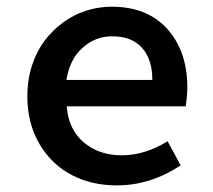

<svg xmlns="http://www.w3.org/2000/svg" viewBox="-20 -543 640 576"><path d="M330.1 13.2Q254.9 13.2 194.6 -18.3Q134.3 -49.8 98.1 -111.6Q62 -173.3 62 -254.9Q62 -303.2 75.9 -346.2Q89.8 -389.2 114 -421.1Q138.2 -453.1 170.2 -476.3Q202.1 -499.5 239.3 -511.2Q276.4 -522.9 314.9 -522.9Q421.9 -522.9 481.9 -456.1Q542 -389.2 542 -280.8Q542 -256.8 537.1 -224.1H180.2Q185.1 -155.3 231 -116.2Q276.9 -77.1 345.2 -77.1Q414.1 -77.1 482.9 -119.1L522 -46.9Q431.2 13.2 330.1 13.2ZM179.2 -303.2H437Q437 -365.2 406 -399.7Q375 -434.1 316.9 -434.1Q265.6 -434.1 227.3 -399.4Q189 -364.7 179.2 -303.2Z"/></svg>

Font: Office Code Pro Medium
Style: Regular
Weight: 500
Designer: Nathan Rutzky & Paul D. Hunt
Foundry: Adobe Systems Incorporated
Version: Version 1.004;PS 001.004;hotconv 1.0.70;makeotf.lib2.5.58329